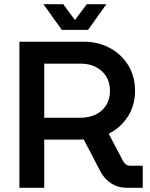

<svg xmlns="http://www.w3.org/2000/svg" viewBox="-20 -900 720 920"><path d="M73 0V-700H383Q450 -700 505.5 -670.5Q561 -641 594 -588Q627 -535 627 -465Q627 -395 592.5 -341.5Q558 -288 501 -259L570 -128Q576 -117 584 -111.5Q592 -106 605 -106H664V0H587Q546 0 514 -20.5Q482 -41 463 -75L381 -232Q371 -231 360.5 -231Q350 -231 340 -231H192V0ZM192 -336H368Q406 -336 438 -351Q470 -366 488.5 -395.5Q507 -425 507 -465Q507 -506 488 -535Q469 -564 438 -579.5Q407 -595 369 -595H192ZM276 -757 188 -880H283L339 -804L396 -880H490L402 -757Z"/></svg>

Font: MuseoModerno Thin Medium
Style: Regular
Weight: 500
Version: Version 1.003